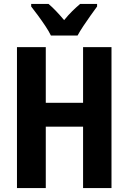

<svg xmlns="http://www.w3.org/2000/svg" viewBox="-20 -953 652 973"><path d="M545 0H401V-311H212V0H66V-714H212V-432H401V-714H545ZM472 -920Q458 -901 439.5 -875Q421 -849 403 -822Q385 -795 373 -773H238Q228 -794 210 -821Q192 -848 172.5 -874.5Q153 -901 138 -920V-933H226Q244 -918 264 -897Q284 -876 305 -851Q327 -878 346.5 -897Q366 -916 386 -933H472Z"/></svg>

Font: Noto Sans Display Condensed
Style: Bold
Weight: 700
Width: 3
Designer: Monotype Design Team
Foundry: Monotype Imaging Inc.
Version: Version 2.003